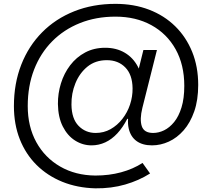

<svg xmlns="http://www.w3.org/2000/svg" viewBox="-20 -782 1124 1021"><path d="M487 219.5Q391 217 311.5 184.8Q232 152.5 174.2 95Q116.5 37.5 85.2 -41.8Q54 -121 54 -218Q54 -338 93 -437.8Q132 -537.5 203.8 -610Q275.5 -682.5 374.8 -722Q474 -761.5 594 -761.5Q692 -761.5 772.8 -730.5Q853.5 -699.5 911.8 -642.2Q970 -585 1002 -506Q1034 -427 1034 -330.5L960 -325.5Q960 -437.5 913.8 -520.2Q867.5 -603 785 -648.2Q702.5 -693.5 594 -693.5Q490.5 -693.5 405 -659.2Q319.5 -625 257.2 -562Q195 -499 161.2 -411.8Q127.5 -324.5 127.5 -218Q127.5 -109 173 -26.2Q218.5 56.5 299.8 103.5Q381 150.5 487 151.5Q560.5 151.5 624 134.2Q687.5 117 738 84.5L778 140.5Q719 178 645.8 199.2Q572.5 220.5 487 219.5ZM467 -9Q420 -9 379.5 -34.5Q339 -60 314 -109.2Q289 -158.5 288 -229Q287.5 -285 304 -338.5Q320.5 -392 353.2 -435Q386 -478 433 -503Q480 -528 539.5 -528Q598.5 -528 643.2 -501.8Q688 -475.5 713.5 -426.8Q739 -378 740 -311Q740 -278.5 732.8 -246.2Q725.5 -214 713 -182L672 -147L657 -150.5Q633.5 -104.5 604 -72.8Q574.5 -41 539.8 -25Q505 -9 467 -9ZM489 -75Q532 -75 568 -95.2Q604 -115.5 630.8 -149.8Q657.5 -184 671.5 -226.2Q685.5 -268.5 685 -312.5Q684 -385 646.2 -423.5Q608.5 -462 548 -462Q487.5 -462 445.2 -427.8Q403 -393.5 381 -339.2Q359 -285 360 -225.5Q361 -150.5 397.8 -112.8Q434.5 -75 489 -75ZM788.5 -9Q737.5 -9 705.8 -32.2Q674 -55.5 664.2 -99.8Q654.5 -144 670.5 -205.5L736 -302L697 -332L742.5 -516H814.5L737 -208Q722 -147 734 -111Q746 -75 794.5 -75Q823.5 -75 852.5 -89Q881.5 -103 906 -133Q930.5 -163 945.2 -210.8Q960 -258.5 960 -325.5L1034 -330.5Q1034 -250 1013 -189.8Q992 -129.5 956.8 -89.2Q921.5 -49 877.8 -29Q834 -9 788.5 -9Z"/></svg>

Font: Hepta Slab ExtraLight
Style: Regular
Weight: 400
Version: Version 1.102